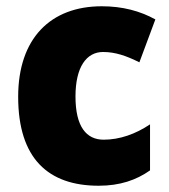

<svg xmlns="http://www.w3.org/2000/svg" viewBox="-20 -583 540 613"><path d="M295 10C363 10 415 -8 459 -39V-186C413 -155 362 -137 311 -137C256 -137 221 -178 221 -275C221 -369 256 -417 309 -417C348 -417 383 -405 425 -384L476 -521C427 -548 371 -563 305 -563C141 -563 38 -460 38 -274C38 -77 134 10 295 10Z"/></svg>

Font: Noto Sans Sinhala SemiCondensed Black
Style: Regular
Weight: 900
Width: 4
Designer: Jelle Bosma - Monotype Design Team
Foundry: Monotype Imaging Inc.
Version: Version 2.006